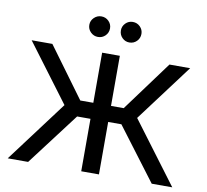

<svg xmlns="http://www.w3.org/2000/svg" viewBox="-95 -1026 1222 1132"><g transform="rotate(10 516.0 -460.0)"><path d="M23 0 298 -367 41 -710H165L385 -410H463V-710H569V-410H645L866 -710H990L733 -367L1008 0H885L648 -314H569V0H463V-314H383L145 0ZM360 -859Q360 -884 378.5 -902Q397 -920 422 -920Q448 -920 466 -902Q484 -884 484 -859Q484 -833 466 -815Q448 -797 422 -797Q397 -797 378.5 -815Q360 -833 360 -859ZM549 -859Q549 -884 567 -902Q585 -920 610 -920Q636 -920 654 -902Q672 -884 672 -859Q672 -833 654 -815Q636 -797 610 -797Q585 -797 567 -815Q549 -833 549 -859Z"/></g></svg>

Font: Rising Sun Medium
Style: Regular
Weight: 500
Designer: Matt McInerney, Pablo Impallari, Rodrigo Fuenzalida (Raleway font), Stephen Hutchings (Greek), Cristiano Sobral (main ch
Foundry: The Rising Sun Project Authors
Version: Version 4.327; ttfautohint (v1.8.4.7-5d5b-dirty)